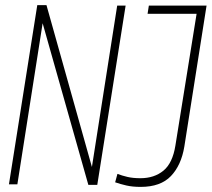

<svg xmlns="http://www.w3.org/2000/svg" viewBox="-20 -722 829 752"><path d="M15 0 126 -702H162L340 -68L439 -700H472L361 2H326L147 -631L48 0ZM431 -8 440 -41Q458 -34 479.5 -29Q501 -24 530 -24Q584 -24 620 -53.5Q656 -83 667 -152L750 -668H558L563 -700H789L702 -148Q690 -75 649.5 -32.5Q609 10 531 10Q499 10 475 4.5Q451 -1 431 -8Z"/></svg>

Font: Georama SemiCondensed ExtraLight
Style: Italic
Weight: 200
Width: 4
Italic angle: -9°
Designer: Jean-Baptiste Levee
Foundry: Production Type
Version: Version 1.000